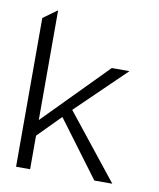

<svg xmlns="http://www.w3.org/2000/svg" viewBox="-73 -689 602 727"><g transform="rotate(10 228.0 -325.5)"><path d="M38 -20H92V-149L178 -236L339 -20H408L210 -269L398 -451H330L92 -209V-631L38 -592Z"/></g></svg>

Font: Charger Sport
Style: ExLitNrw
Weight: 200
Designer: Jasper
Foundry: Cannot Into Space Fonts
Version: Version 1.1